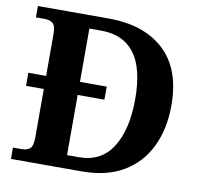

<svg xmlns="http://www.w3.org/2000/svg" viewBox="-79 -798 926 883"><g transform="rotate(10 383.5 -357.0)"><path d="M28 0V-53H70Q92 -53 106.5 -64Q121 -75 121 -118V-343H38V-404H121V-600Q121 -640 106 -650.5Q91 -661 70 -661H28V-714H358Q524 -714 618 -627Q712 -540 712 -370Q712 -261 672 -177.5Q632 -94 553.5 -47Q475 0 358 0ZM335 -62Q438 -62 490.5 -144.5Q543 -227 543 -370Q543 -513 490.5 -583Q438 -653 336 -653H279V-404H404V-343H279V-62Z"/></g></svg>

Font: Noto Serif Oriya
Style: Bold
Weight: 700
Designer: David Williams
Foundry: Google LLC, David Williams
Version: Version 1.051; ttfautohint (v1.8.4.7-5d5b)